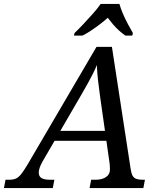

<svg xmlns="http://www.w3.org/2000/svg" viewBox="-76 -951 801 971"><path d="M-56 0 -48 -42H-29Q-9 -42 4.5 -48Q18 -54 31.5 -71Q45 -88 64 -120L412 -714H490L585 -95Q588 -74 594.5 -62.5Q601 -51 613 -46.5Q625 -42 644 -42H657L649 0H377L385 -42H408Q440 -42 460 -55.5Q480 -69 480 -93Q480 -101 479.5 -110.5Q479 -120 478 -127L430 -464Q424 -508 419.5 -547Q415 -586 414 -622Q404 -598 392.5 -575.5Q381 -553 367.5 -528.5Q354 -504 336 -473L139 -134Q129 -116 124.5 -102.5Q120 -89 120 -78Q120 -59 134 -50.5Q148 -42 176 -42H199L191 0ZM178 -239V-289H504V-239ZM301 -784Q321 -803 345.5 -829Q370 -855 394 -882Q418 -909 433 -931H528Q534 -909 545.5 -882Q557 -855 571 -829Q585 -803 596 -784L593 -771H558Q542 -782 525.5 -797Q509 -812 495 -828.5Q481 -845 469 -861Q451 -845 429.5 -828.5Q408 -812 385.5 -797Q363 -782 341 -771H298Z"/></svg>

Font: Noto Serif
Style: Italic
Weight: 400
Italic angle: -12°
Designer: Monotype Design Team
Foundry: Monotype Imaging Inc.
Version: Version 2.013